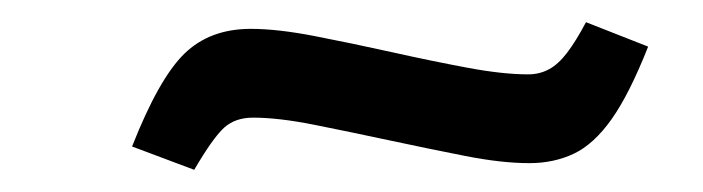

<svg xmlns="http://www.w3.org/2000/svg" viewBox="-20 -389 633 173"><path d="M457 -242Q432 -242 399 -248.5Q366 -255 331 -262.5Q296 -270 263.5 -276.5Q231 -283 208 -283Q192 -283 182 -274Q172 -265 155 -236L99 -257Q123 -318 146 -340.5Q169 -363 206 -363Q230 -363 263.5 -356.5Q297 -350 333 -342Q369 -334 401 -328Q433 -322 456 -322Q466 -322 474.5 -326.5Q483 -331 491 -341.5Q499 -352 508 -369L564 -347Q547 -304 531 -281.5Q515 -259 497 -250.5Q479 -242 457 -242Z"/></svg>

Font: Literata Medium
Style: Italic
Weight: 500
Italic angle: -2°
Designer: Latin by Veronika Burian and Jose Scaglione. Greek by Irene Vlachou. Cyrillic by Vera Evstafieva
Foundry: TypeTogether
Version: Version 3.103;gftools[0.9.29]